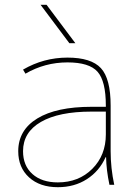

<svg xmlns="http://www.w3.org/2000/svg" viewBox="-20 -770 567 800"><path d="M269 -590 149 -750H174L294 -590ZM422 -115H420Q394 -57 342 -23.5Q290 10 221 10Q146 10 101 -31Q56 -72 56 -140Q56 -228 135.5 -276.5Q215 -325 361 -325H421V-330Q421 -432 386.5 -471Q352 -510 261 -510Q167 -510 86 -463L76 -480Q162 -530 261 -530Q360 -530 400.5 -486Q441 -442 441 -330V-140Q441 -70 456 0H436Q423 -62 422 -115ZM76 -140Q76 -80 115 -45Q154 -10 221 -10Q308 -10 364.5 -66.5Q421 -123 421 -210V-305H361Q225 -305 150.5 -262Q76 -219 76 -140Z"/></svg>

Font: M PLUS 1p Thin
Style: Regular
Weight: 250
Version: Version 1.062